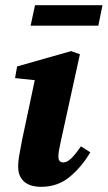

<svg xmlns="http://www.w3.org/2000/svg" viewBox="-20 -705 415 740"><path d="M50 -62Q50 -86 55.5 -113.5Q61 -141 65 -165L114 -396L38 -404L46 -449L254 -508L288 -496L213 -154Q205 -119 205 -102Q205 -79 224 -79Q238 -79 253.5 -93.5Q269 -108 292 -141L328 -118Q296 -63 249.5 -24Q203 15 139 15Q95 15 72.5 -5.5Q50 -26 50 -62ZM98 -606 115 -685H375L359 -606Z"/></svg>

Font: Source Serif 4 SmText
Style: Bold Italic
Weight: 700
Italic angle: -12°
Designer: Frank Grießhammer
Foundry: Adobe
Version: Version 4.005;hotconv 1.1.0;makeotfexe 2.6.0